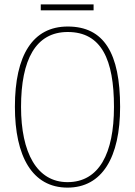

<svg xmlns="http://www.w3.org/2000/svg" viewBox="-20 -846 617 876"><path d="M166 -799H407V-826H166ZM288 10C446 10 528 -128 528 -358C528 -604 454 -725 289 -725C130 -725 48 -595 48 -359C48 -133 127 10 288 10ZM288 -15C148 -15 76 -150 76 -358C76 -574 143 -700 289 -700C443 -700 500 -574 500 -358C500 -146 432 -15 288 -15Z"/></svg>

Font: Noto Serif Devanagari Condensed Thin
Style: Regular
Weight: 100
Width: 3
Designer: Universal Thirst, Indian Type Foundry and the Monotype Design Team
Foundry: Monotype Imaging Inc.
Version: Version 2.004